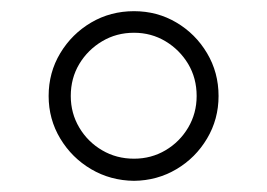

<svg xmlns="http://www.w3.org/2000/svg" viewBox="-20 -756 483 347"><path d="M222.2 -429.2Q179.7 -429.7 144.8 -450.2Q109.9 -470.7 88.9 -505.6Q67.9 -540.5 67.9 -582.5Q67.9 -625 88.9 -659.9Q109.9 -694.8 144.8 -715.3Q179.7 -735.8 222.2 -735.8Q264.2 -735.8 298.8 -715.3Q333.5 -694.8 354.2 -659.9Q375 -625 375 -582.5Q375 -540.5 354.2 -505.6Q333.5 -470.7 298.8 -450.2Q264.2 -429.7 222.2 -429.2ZM222.2 -469.2Q253.4 -469.2 279.1 -484.4Q304.7 -499.5 320.1 -525.4Q335.4 -551.3 335.4 -582.5Q335.4 -614.7 320.1 -640.4Q304.7 -666 279.1 -681.4Q253.4 -696.8 222.2 -696.8Q190.4 -696.8 164.6 -681.4Q138.7 -666 123.3 -640.4Q107.9 -614.7 107.9 -582.5Q107.9 -551.3 123.3 -525.4Q138.7 -499.5 164.6 -484.4Q190.4 -469.2 222.2 -469.2Z"/></svg>

Font: Inter 18pt ExtraLight
Style: Regular
Weight: 250
Designer: Rasmus Andersson
Foundry: rsms
Version: Version 4.001;git-66647c0bb